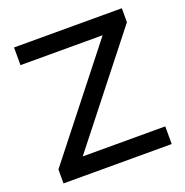

<svg xmlns="http://www.w3.org/2000/svg" viewBox="-126 -814 895 929"><g transform="rotate(-20 321.5 -350.0)"><path d="M45 0H602V-91H177L600 -628V-700H45V-609H468L45 -72Z"/></g></svg>

Font: Chess Sans Medium
Style: Regular
Weight: 500
Designer: Wolf Bōese
Foundry: Wolf Bōese
Version: Version 7.223;Glyphs 3.3 (3306)